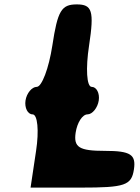

<svg xmlns="http://www.w3.org/2000/svg" viewBox="-20 -903 638 873"><path d="M218 -696C202 -592 170 -508 147 -508C125 -508 101 -479 96 -446C91 -413 106 -383 128 -383C151 -383 158 -309 144 -217L119 -50H348C548 -50 578 -60 589 -133C599 -200 574 -217 457 -217C340 -217 314 -233 324 -300C331 -346 355 -383 378 -383C400 -383 424 -413 429 -446C434 -479 419 -508 397 -508C374 -508 369 -592 385 -696C409 -854 399 -883 329 -883C259 -883 242 -854 218 -696Z"/></svg>

Font: Hussar Skorodowane
Style: Ky
Weight: 700
Foundry: Cannot Into Space Fonts
Version: Version 0.892